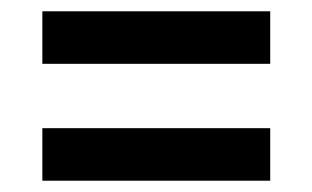

<svg xmlns="http://www.w3.org/2000/svg" viewBox="-20 -550 553 340"><path d="M55 -437V-530H458.5V-437ZM55 -230V-323H458.5V-230Z"/></svg>

Font: Encode Sans Condensed SemiBold
Style: Regular
Weight: 600
Width: 3
Designer: Multiple Designers
Foundry: Impallari Type
Version: Version 3.000; ttfautohint (v1.8.3) -l 8 -r 50 -G 200 -x 14 